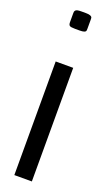

<svg xmlns="http://www.w3.org/2000/svg" viewBox="-155 -826 499 860"><g transform="rotate(20 94.0 -396.0)"><path d="M125 -771V-729Q125 -720.2 123.8 -716.8Q122.6 -713.4 115.7 -710.9Q108.9 -708.5 93.8 -708.5H72.8Q52.2 -708.5 46.9 -712.6Q41.5 -716.8 41.5 -729V-771Q41.5 -776.4 42 -778.8Q42.5 -781.2 45.2 -784.9Q47.9 -788.6 54.7 -790Q61.5 -791.5 72.8 -791.5H93.8Q108.4 -791.5 115.5 -788.6Q122.6 -785.6 123.8 -782.2Q125 -778.8 125 -771ZM41.5 -541.5H125V0H41.5Z"/></g></svg>

Font: Gputeks
Style: Regular
Weight: 500
Version: Version 0.9